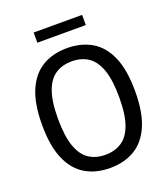

<svg xmlns="http://www.w3.org/2000/svg" viewBox="-161 -1018 1003 1143"><g transform="rotate(-20 340.0 -447.0)"><path d="M340 9.5Q251.5 9.5 185.2 -29.2Q119 -68 82.2 -151.5Q45.5 -235 45.5 -370Q45.5 -505 82.2 -588.5Q119 -672 185.2 -710.8Q251.5 -749.5 340 -749.5Q429 -749.5 495.5 -710.8Q562 -672 598.5 -588.5Q635 -505 635 -370Q635 -235 598.2 -151.5Q561.5 -68 495.2 -29.2Q429 9.5 340 9.5ZM340 -74Q399 -74 442.5 -101.8Q486 -129.5 509.8 -193.5Q533.5 -257.5 533.5 -367.5Q533.5 -479.5 509.8 -544.8Q486 -610 442.5 -638Q399 -666 340 -666Q281.5 -666 238 -638.5Q194.5 -611 170.8 -546.8Q147 -482.5 147 -372.5Q147 -260.5 170.8 -195Q194.5 -129.5 238 -101.8Q281.5 -74 340 -74ZM186.5 -840V-904.5H493.5V-840Z"/></g></svg>

Font: Encode Sans Semi Condensed Medium
Style: Regular
Weight: 500
Width: 4
Designer: Multiple Designers
Foundry: Impallari Type
Version: Version 3.000; ttfautohint (v1.8.3) -l 8 -r 50 -G 200 -x 14 